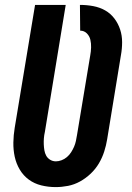

<svg xmlns="http://www.w3.org/2000/svg" viewBox="-20 -755 540 783"><path d="M207 8Q177 8 148.5 1Q120 -6 97.5 -22.5Q75 -39 60.5 -63.5Q46 -88 40 -116Q34 -144 34.5 -174Q35 -204 40 -234L123 -735H248L163 -217Q160 -204 159 -191.5Q158 -179 158.5 -166.5Q159 -154 161 -142Q163 -130 168.5 -120Q174 -110 184.5 -103.5Q195 -97 208 -97Q219 -97 231 -101.5Q243 -106 253 -114.5Q263 -123 270 -134Q277 -145 282 -156.5Q287 -168 289.5 -180Q292 -192 294 -204L348 -529Q351 -545 351.5 -561.5Q352 -578 348.5 -593Q345 -608 334 -619Q323 -630 307 -630L306 -735Q334 -735 360.5 -730Q387 -725 409 -712.5Q431 -700 446.5 -679.5Q462 -659 470 -634.5Q478 -610 478 -583Q478 -556 473 -529L417 -187Q413 -162 405 -137Q397 -112 383.5 -89Q370 -66 350 -47Q330 -28 306.5 -15Q283 -2 257.5 3Q232 8 207 8Z"/></svg>

Font: Iosevka Extrabold
Style: Italic
Weight: 800
Italic angle: -9°
Monospace: yes
Designer: Belleve Invis
Foundry: Belleve Invis
Version: Version 32.5.0; ttfautohint (v1.8.4)